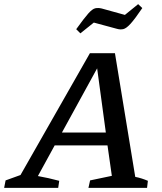

<svg xmlns="http://www.w3.org/2000/svg" viewBox="-65 -907 781 927"><path d="M588 -53Q604 -50 619.5 -45Q635 -40 649 -34L645 0H362L370 -36L475 -58L454 -205H199L118 -57Q169 -48 221 -34L216 0H-45L-38 -36L34 -62L369 -650H490ZM234 -267H446L404 -577ZM323 -746 303 -766Q341 -819 361 -841.5Q381 -864 395 -867Q409 -870 426 -866L538 -835L602 -887L622 -868Q586 -815 565.5 -792.5Q545 -770 530.5 -766.5Q516 -763 499 -768L388 -798Z"/></svg>

Font: Piazzolla SC Medium
Style: Italic
Weight: 500
Italic angle: -11.3°
Designer: Juan Pablo del Peral
Foundry: Huerta Tipografica
Version: Version 1.330